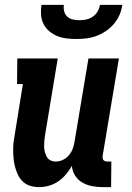

<svg xmlns="http://www.w3.org/2000/svg" viewBox="-20 -760 540 788"><path d="M140 8Q121 8 103.5 2.5Q86 -3 73.5 -15Q61 -27 53.5 -43Q46 -59 41.5 -76Q37 -93 35.5 -111.5Q34 -130 34 -148.5Q34 -167 37 -186Q40 -205 43 -223L74 -415H50L51 -520H217L165 -206Q163 -195 162 -183Q161 -171 161 -159.5Q161 -148 164 -137Q167 -126 172 -116.5Q177 -107 187 -102Q197 -97 209 -97Q224 -97 238.5 -104Q253 -111 263 -123Q273 -135 278.5 -150Q284 -165 286 -179L343 -520H468L401 -119Q401 -114 401.5 -110Q402 -106 404.5 -103Q407 -100 411.5 -98.5Q416 -97 420 -97H437L436 8H402Q379 8 358 4Q337 0 318.5 -10.5Q300 -21 288.5 -39Q277 -57 275 -79Q264 -60 250 -43.5Q236 -27 218 -15Q200 -3 180 2.5Q160 8 140 8ZM293 -600Q272 -600 252 -602.5Q232 -605 214 -612.5Q196 -620 181.5 -632.5Q167 -645 158.5 -662Q150 -679 148.5 -699Q147 -719 150 -740H242Q240 -726 243.5 -713Q247 -700 256.5 -691.5Q266 -683 279 -680Q292 -677 306 -677Q320 -677 334 -680Q348 -683 360.5 -691.5Q373 -700 380.5 -713Q388 -726 390 -740H482Q479 -719 470.5 -699Q462 -679 447.5 -662Q433 -645 414.5 -632.5Q396 -620 376 -612.5Q356 -605 335 -602.5Q314 -600 293 -600Z"/></svg>

Font: Iosevka Curly Slab Extrabold
Style: Italic
Weight: 800
Italic angle: -9°
Monospace: yes
Designer: Belleve Invis
Foundry: Belleve Invis
Version: Version 22.1.2; ttfautohint (v1.8.4)